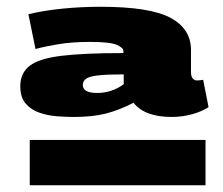

<svg xmlns="http://www.w3.org/2000/svg" viewBox="-20 -708 659 568"><path d="M40 -453Q40 -492 68 -513.5Q96 -535 162.5 -543Q229 -551 345 -551V-557Q345 -567 325 -575.5Q305 -584 247 -584Q192 -584 151 -577Q110 -570 85 -563L64 -666Q110 -677 165.5 -682.5Q221 -688 277 -688Q423 -688 484 -655.5Q545 -623 545 -560V-496Q545 -481 550.5 -475.5Q556 -470 562 -470Q566 -470 571.5 -470.5Q577 -471 581 -472L597 -391Q577 -378 548 -370Q519 -362 488 -362Q408 -362 375 -404Q332 -382 293 -372Q254 -362 198 -362Q176 -362 149 -364Q122 -366 97 -374.5Q72 -383 56 -401.5Q40 -420 40 -453ZM225 -457Q225 -433 267 -433Q311 -433 346 -459V-488Q297 -488 270.5 -485Q244 -482 234.5 -475Q225 -468 225 -457ZM68 -160V-294H588V-160Z"/></svg>

Font: Georama Extra Expanded ExtraBold
Style: Regular
Weight: 800
Width: 8
Designer: Jean-Baptiste Levee
Foundry: Production Type
Version: Version 1.000